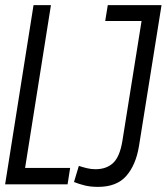

<svg xmlns="http://www.w3.org/2000/svg" viewBox="-20 -720 651 750"><path d="M0 0 111 -700H179L78 -64H254L244 0ZM269 -9 288 -72Q303 -67 319.5 -63Q336 -59 353 -59Q396 -59 422 -83.5Q448 -108 458 -169L533 -638H391L401 -700H611L523 -150Q511 -76 473.5 -33Q436 10 363 10Q334 10 311.5 4.5Q289 -1 269 -9Z"/></svg>

Font: Georama Condensed
Style: Italic
Weight: 400
Width: 3
Italic angle: -9°
Designer: Jean-Baptiste Levee
Foundry: Production Type
Version: Version 1.000